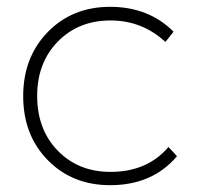

<svg xmlns="http://www.w3.org/2000/svg" viewBox="-20 -542 599 563"><path d="M303 -522Q416 -522 489 -449L465 -419Q397 -482 304 -482Q210 -482 149.5 -420Q89 -358 89 -261Q89 -162 149.5 -100Q210 -38 304 -38Q412 -38 474 -111L499 -84Q427 1 303 1Q192 1 120 -72.5Q48 -146 48 -260Q48 -374 120 -448Q192 -522 303 -522Z"/></svg>

Font: Montserrat Ultra Light
Style: Regular
Weight: 200
Designer: Julieta Ulanovsky
Foundry: Julieta Ulanovsky
Version: Version 3.100;PS 003.100;hotconv 1.0.88;makeotf.lib2.5.64775